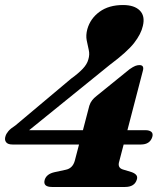

<svg xmlns="http://www.w3.org/2000/svg" viewBox="-24 -744 653 764"><path d="M331.5 -323.5Q335.5 -336 342.8 -345.2Q350 -354.5 360 -362L491.5 -468.5Q506 -478.5 514.5 -481.8Q523 -485 531 -485Q551.5 -485 544 -460.5L483 -226H554.5Q570 -226 578 -219.5Q586 -213 582 -199Q572.5 -169 536.5 -169H468L450.5 -102Q442 -75.5 467 -69L500 -59Q512.5 -54.5 518.2 -47.5Q524 -40.5 520.5 -29.5Q511.5 0 473.5 0H183Q145.5 0 154 -29Q161.5 -52 193.5 -59L237.5 -68.5Q265 -74 273.5 -104L290.5 -169H25.5Q7 -169 0 -178.5Q-7 -188 -2 -202.5Q0.5 -211.5 9.2 -222Q18 -232.5 37.5 -245L259.5 -431.5Q288 -452 305.2 -470.2Q322.5 -488.5 327.5 -507.5Q333.5 -527 329.2 -545.2Q325 -563.5 321 -583.5Q317 -603.5 323.5 -628Q335.5 -670.5 372.2 -697.2Q409 -724 465.5 -724Q510.5 -724 532.2 -702.2Q554 -680.5 544.5 -641Q537.5 -609 509.8 -573.2Q482 -537.5 413 -486L92 -226H306Z"/></svg>

Font: Fraunces 9pt S000
Style: Bold Italic
Weight: 700
Italic angle: -16°
Version: Version 1.000; ttfautohint (v1.8.3)